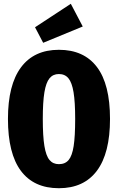

<svg xmlns="http://www.w3.org/2000/svg" viewBox="-20 -976 623 1014"><path d="M561 -348Q561 -167 492 -74.5Q423 18 291 18Q159 18 90.5 -73.5Q22 -165 22 -348Q22 -528 91 -620.5Q160 -713 291 -713Q423 -713 492 -622Q561 -531 561 -348ZM206 -348Q206 -257 214.5 -205Q223 -153 241.5 -131Q260 -109 291 -109Q324 -109 342.5 -131Q361 -153 369 -204.5Q377 -256 377 -348Q377 -437 368.5 -488.5Q360 -540 341.5 -562.5Q323 -585 291 -585Q260 -585 241.5 -562.5Q223 -540 214.5 -488.5Q206 -437 206 -348ZM417 -836 208 -750 165 -832 354 -956Z"/></svg>

Font: Fira Sans Compressed ExtraBold
Style: Regular
Weight: 800
Width: 1
Designer: bBox Type GmbH & Carrois Corporate GbR & Edenspiekermann AG
Foundry: bBox Type GmbH & Carrois Corporate GbR & Edenspiekermann AG
Version: Version 4.301